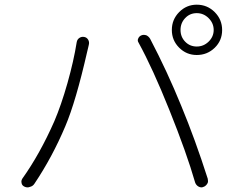

<svg xmlns="http://www.w3.org/2000/svg" viewBox="-20 -812 1040 820"><path d="M771 -734.9Q751 -713.9 751 -684.1Q751 -654.3 771 -633.8Q791 -613.3 820.3 -613.3Q849.6 -613.3 871.1 -634.3Q892.6 -655.3 892.6 -684.1Q892.6 -712.9 871.1 -734.4Q849.6 -755.9 820.3 -755.9Q791 -755.9 771 -734.9ZM820.3 -792Q865.2 -792 897 -760.3Q928.7 -728.5 928.7 -683.6Q928.7 -638.7 897 -607.9Q865.2 -577.1 820.3 -577.1Q776.4 -577.1 745.1 -608.4Q713.9 -639.6 713.9 -684.1Q713.9 -728.5 745.1 -760.3Q776.4 -792 820.3 -792ZM211.9 -293.9Q241.2 -362.3 268.1 -457Q294.9 -551.8 307.6 -631.8Q309.6 -643.6 318.8 -649.9Q328.1 -656.2 339.4 -654.3Q350.6 -652.3 356.4 -642.6Q362.3 -632.8 359.4 -621.1Q358.4 -616.2 356 -606.4Q353.5 -596.7 352.5 -591.8Q303.7 -377.9 258.8 -272.5Q203.1 -140.6 127 -27.3Q120.1 -16.6 107.4 -13.7Q102.5 -11.7 97.7 -11.7Q90.8 -11.7 85 -14.6Q74.2 -19.5 72.3 -29.3Q71.3 -33.2 71.3 -36.1Q71.3 -43 75.2 -48.8Q150.4 -154.3 211.9 -293.9ZM703.1 -342.8Q631.8 -520.5 572.3 -628.9Q568.4 -634.8 568.4 -639.6Q568.4 -643.6 570.3 -647.5Q574.2 -657.2 584 -661.1Q588.9 -663.1 593.8 -663.1Q599.6 -663.1 605.5 -661.1Q615.2 -656.2 621.1 -646.5Q694.3 -506.8 753.9 -360.4Q813.5 -216.8 867.2 -48.8Q868.2 -44.9 868.2 -40Q868.2 -37.1 868.2 -34.2Q866.2 -27.3 860.8 -21.5Q855.5 -15.6 848.6 -13.7Q844.7 -11.7 839.8 -11.7Q834 -11.7 827.1 -15.6Q817.4 -21.5 813.5 -32.2Q777.3 -158.2 703.1 -342.8Z"/></svg>

Font: Gen Jyuu Gothic P Light
Style: Regular
Weight: 200
Designer: [Source Han Sans]
Ryoko NISHIZUKA  (kana & ideographs); Paul D. Hunt (Latin, Greek & Cyrillic); Wenlong ZHANG  (bopomofo
Version: Version 1.002.20150607